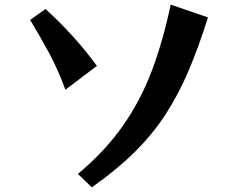

<svg xmlns="http://www.w3.org/2000/svg" viewBox="-20 -737 1040 828"><path d="M316 13Q432 -84 508.5 -192.5Q585 -301 634 -430Q683 -559 716 -717L877 -662Q837 -535 793.5 -432.5Q750 -330 694.5 -244.5Q639 -159 562 -82.5Q485 -6 376 71ZM262 -350Q230 -438 189.5 -512.5Q149 -587 110 -651L176 -698Q229 -651 286.5 -588.5Q344 -526 398 -453Z"/></svg>

Font: RocknRoll One
Style: Regular
Weight: 400
Designer: Fontworks Inc.
Foundry: Fontworks Inc.
Version: Version 1.100